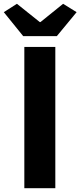

<svg xmlns="http://www.w3.org/2000/svg" viewBox="-39 -990 423 1010"><path d="M89 0V-743H252V0ZM83 -800 -19 -926 50 -970 170 -874H174L293 -970L364 -926L260 -800Z"/></svg>

Font: Noto Sans TC ExtraBold
Style: Regular
Weight: 800
Designer: Ryoko NISHIZUKA  (kana, bopomofo & ideographs); Paul D. Hunt (Latin, Greek & Cyrillic); Sandoll Communications , Soo-you
Foundry: Adobe
Version: Version 2.004-H2;hotconv 1.0.118;makeotfexe 2.5.65603